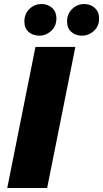

<svg xmlns="http://www.w3.org/2000/svg" viewBox="-20 -933 512 953"><path d="M16 0 156 -700H354L214 0ZM387 -756Q355 -756 334 -774.5Q313 -793 313 -826Q313 -865 338.5 -889Q364 -913 398 -913Q429 -913 450.5 -893.5Q472 -874 472 -842Q472 -803 446 -779.5Q420 -756 387 -756ZM175 -756Q143 -756 122 -774.5Q101 -793 101 -826Q101 -865 126.5 -889Q152 -913 186 -913Q218 -913 239 -893.5Q260 -874 260 -842Q260 -803 234 -779.5Q208 -756 175 -756Z"/></svg>

Font: Montserrat Thin ExtraBold
Style: Italic
Weight: 800
Italic angle: -11.3°
Version: Version 9.000